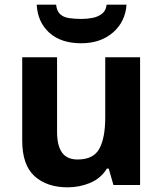

<svg xmlns="http://www.w3.org/2000/svg" viewBox="-20 -791 697 821"><path d="M579 -546V0H465L445 -70H437Q411 -28 365.5 -9Q320 10 269 10Q181 10 128 -37.5Q75 -85 75 -190V-546H224V-227Q224 -169 245 -139Q266 -109 312 -109Q380 -109 405 -155.5Q430 -202 430 -289V-546ZM521 -771Q516 -698 463 -652Q410 -606 327 -606Q241 -606 191 -651Q141 -696 137 -771H220Q223 -743 237.5 -730Q252 -717 276 -713.5Q300 -710 328 -710Q352 -710 375.5 -714.5Q399 -719 416 -732Q433 -745 436 -771Z"/></svg>

Font: Noto Sans Balinese
Style: Bold
Weight: 700
Designer: Aditya Bayu, David Williams
Foundry: David Williams
Version: Version 2.005; ttfautohint (v1.8.4.7-5d5b)